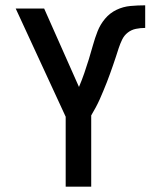

<svg xmlns="http://www.w3.org/2000/svg" viewBox="-20 -702 590 722"><path d="M227 0V-263L39 -670H146L277 -375Q288 -401 297 -427Q306 -453 314 -479Q322 -505 329.5 -532Q337 -559 347 -584.5Q357 -610 375 -631.5Q393 -653 418 -665Q443 -677 470.5 -679.5Q498 -682 526 -682V-597Q508 -597 491 -593.5Q474 -590 460.5 -579.5Q447 -569 439.5 -553.5Q432 -538 426.5 -521.5Q421 -505 416 -489Q411 -473 405 -456.5Q399 -440 393.5 -424Q388 -408 381.5 -392Q375 -376 368.5 -360Q362 -344 355 -328.5Q348 -313 340 -298Q332 -283 323 -268V0Z"/></svg>

Font: Lode Dark Term
Style: Bold
Weight: 700
Monospace: yes
Designer: Belleve Invis
Foundry: Belleve Invis
Version: Version 29.2.0